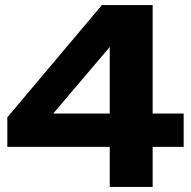

<svg xmlns="http://www.w3.org/2000/svg" viewBox="-20 -741 758 761"><path d="M415 0V-556H416L191 -291H708V-159H9V-276L384 -721H585V0Z"/></svg>

Font: Mona Sans Expanded
Style: Bold
Weight: 700
Width: 7
Designer: Deni Anggara
Foundry: GitHub
Version: Version 2.000